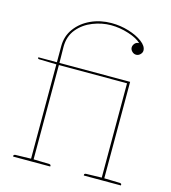

<svg xmlns="http://www.w3.org/2000/svg" viewBox="-106 -793 783 879"><g transform="rotate(15 285.0 -353.5)"><path d="M119 0V-459L37 -461Q35 -461 33 -462Q31 -463 31 -465V-469H119V-545Q119 -593 146 -629.5Q173 -666 217.5 -686.5Q262 -707 315 -707Q357 -707 396.5 -695Q436 -683 462 -663.5Q488 -644 488 -623Q488 -613 479.5 -604.5Q471 -596 460 -596Q449 -596 440.5 -604.5Q432 -613 432 -623Q432 -633 439.5 -642Q447 -651 460 -651Q441 -670 399 -683.5Q357 -697 315 -697Q272 -697 229 -680Q186 -663 158 -629Q130 -595 130 -545L131 -469H466L461 -459H131V0ZM454 0V-469H466V0ZM37 0V-5Q37 -7 39.5 -8.5Q42 -10 44 -10L121 -12L122 0ZM128 0 129 -12 206 -10Q208 -10 210.5 -8.5Q213 -7 213 -5V0ZM372 0V-5Q372 -7 374.5 -8.5Q377 -10 379 -10L456 -12L457 0ZM463 0 464 -12 541 -10Q543 -10 545.5 -8.5Q548 -7 548 -5V0Z"/></g></svg>

Font: Aleo Thin
Style: Regular
Weight: 250
Designer: Alessio Laiso
Foundry: Alessio Laiso
Version: Version 2.001;gftools[0.9.29]